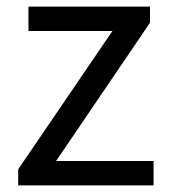

<svg xmlns="http://www.w3.org/2000/svg" viewBox="-20 -563 514 583"><path d="M35.2 0V-48.8L321.3 -468.8H66.4V-543H435.5V-494.1L150.4 -74.2H446.3V0Z"/></svg>

Font: Gen Shin Gothic Regular
Style: Regular
Weight: 400
Designer: [Source Han Sans]
Ryoko NISHIZUKA  (kana & ideographs); Paul D. Hunt (Latin, Greek & Cyrillic); Wenlong ZHANG  (bopomofo
Version: Version 1.002.20150607